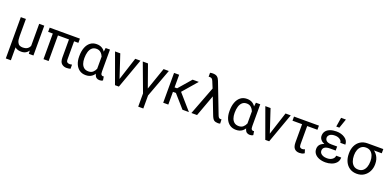

<svg xmlns="http://www.w3.org/2000/svg" viewBox="3 -1885 6496 3196"><g transform="rotate(20 3251.0 -287.0)"><path d="M400.9 -528.3H491.2V0H409.7L400.9 -122.1ZM417 -245.6 450.7 -246.6Q450.7 -172.9 432.9 -114.7Q415 -56.6 376.7 -23.2Q338.4 10.3 277.3 10.3Q221.2 10.3 184.1 -11.7Q147 -33.7 127 -83.5L108.9 -224.6H165.5Q165.5 -157.2 180.2 -122.8Q194.8 -88.4 219.2 -76.2Q243.7 -64 273.4 -64Q331.1 -64 362.3 -87.4Q393.6 -110.8 405.3 -151.6Q417 -192.4 417 -245.6ZM75.7 -528.3H165.5V203.1H75.7Z M1122.1 -528.3V-453.6H586.9V-528.3ZM760.3 -528.3V0H669.4V-528.3ZM955.6 -528.3H1046.4V-134.8Q1046.4 -94.2 1064 -82.8Q1081.5 -71.3 1104.5 -71.3Q1115.7 -71.3 1128.2 -73.5Q1140.6 -75.7 1147 -77.1L1147.5 -3.9Q1136.7 -0.5 1119.4 2.9Q1102.1 6.3 1077.6 6.3Q1027.3 6.3 991.5 -24.7Q955.6 -55.7 955.6 -135.3Z M1211.9 -244.6V-254.9Q1211.9 -337.9 1235.8 -401.9Q1259.8 -465.8 1305.9 -502Q1352.1 -538.1 1418.5 -538.1Q1482.4 -538.1 1524.9 -507.3Q1567.4 -476.6 1591.3 -419.4Q1615.2 -362.3 1622.6 -283.7V-243.2Q1615.2 -165 1591.6 -108.4Q1567.9 -51.8 1524.9 -20.8Q1481.9 10.3 1417.5 10.3Q1352.1 10.3 1306.2 -22.5Q1260.3 -55.2 1236.1 -112.5Q1211.9 -169.9 1211.9 -244.6ZM1302.7 -254.9V-244.6Q1302.7 -194.3 1316.7 -153.6Q1330.6 -112.8 1360.8 -88.4Q1391.1 -64 1439.9 -64Q1487.3 -64 1517.1 -89.4Q1546.9 -114.7 1564 -155.5Q1581.1 -196.3 1591.8 -242.7V-274.9Q1584 -322.3 1566.7 -365.5Q1549.3 -408.7 1518.8 -436.3Q1488.3 -463.9 1440.9 -463.9Q1391.6 -463.9 1361.1 -435.3Q1330.6 -406.7 1316.7 -359.1Q1302.7 -311.5 1302.7 -254.9ZM1578.1 -528.3H1654.8V-144Q1654.8 -99.6 1666.3 -85.2Q1677.7 -70.8 1693.8 -70.8Q1698.7 -70.8 1702.9 -71.8Q1707 -72.8 1710.4 -73.7L1721.7 -6.3Q1706.5 4.4 1691.7 7.3Q1676.8 10.3 1661.6 10.3Q1630.9 10.3 1609.1 -5.1Q1587.4 -20.5 1575.7 -54.4Q1564 -88.4 1564 -144V-413.6Z M1958 -81.5 2102.5 -528.3H2194.8L2004.9 0H1944.3ZM1837.4 -528.3 1986.3 -79.1 1996.6 0H1936L1744.6 -528.3Z M2511.7 -64.5V203.6H2421.4V-64.5ZM2463.9 -122.6 2604.5 -528.3H2697.3L2501.5 0H2441.4ZM2328.1 -528.3 2472.7 -122.1 2492.7 0H2432.6L2235.8 -528.3Z M2880.4 -528.3V0H2790V-528.3ZM3228 -528.3 2966.8 -225.6H2850.1L2836.4 -304.7H2925.3L3118.7 -528.3ZM3131.3 0 2920.9 -239.3 2979 -304.7 3245.6 0Z M3534.2 -394 3389.6 0H3289.6L3495.1 -538.1L3558.6 -532.2ZM3398.9 -741.2Q3453.6 -741.2 3480.5 -718.3Q3507.3 -695.3 3521.5 -656.2L3730 -114.3Q3739.7 -89.8 3750.7 -80.3Q3761.7 -70.8 3778.8 -70.8Q3783.2 -70.8 3788.3 -71Q3793.5 -71.3 3796.9 -71.8L3799.8 2.4Q3794.4 4.4 3783.7 6.3Q3772.9 8.3 3762.2 8.3Q3717.3 8.3 3691.4 -9.5Q3665.5 -27.3 3641.6 -90.8L3492.2 -477.5L3434.6 -617.7Q3423.3 -645 3410.4 -656Q3397.5 -667 3375.5 -667Q3371.6 -667 3364.3 -666.7Q3356.9 -666.5 3352.5 -666L3352.1 -735.4Q3359.4 -737.3 3374 -739.3Q3388.7 -741.2 3398.9 -741.2Z M3874 -244.6V-254.9Q3874 -337.9 3897.9 -401.9Q3921.9 -465.8 3968 -502Q4014.2 -538.1 4080.6 -538.1Q4144.5 -538.1 4187 -507.3Q4229.5 -476.6 4253.4 -419.4Q4277.3 -362.3 4284.7 -283.7V-243.2Q4277.3 -165 4253.7 -108.4Q4230 -51.8 4187 -20.8Q4144 10.3 4079.6 10.3Q4014.2 10.3 3968.3 -22.5Q3922.4 -55.2 3898.2 -112.5Q3874 -169.9 3874 -244.6ZM3964.8 -254.9V-244.6Q3964.8 -194.3 3978.8 -153.6Q3992.7 -112.8 4022.9 -88.4Q4053.2 -64 4102.1 -64Q4149.4 -64 4179.2 -89.4Q4209 -114.7 4226.1 -155.5Q4243.2 -196.3 4253.9 -242.7V-274.9Q4246.1 -322.3 4228.8 -365.5Q4211.4 -408.7 4180.9 -436.3Q4150.4 -463.9 4103 -463.9Q4053.7 -463.9 4023.2 -435.3Q3992.7 -406.7 3978.8 -359.1Q3964.8 -311.5 3964.8 -254.9ZM4240.2 -528.3H4316.9V-144Q4316.9 -99.6 4328.4 -85.2Q4339.8 -70.8 4356 -70.8Q4360.8 -70.8 4365 -71.8Q4369.1 -72.8 4372.6 -73.7L4383.8 -6.3Q4368.7 4.4 4353.8 7.3Q4338.9 10.3 4323.7 10.3Q4293 10.3 4271.2 -5.1Q4249.5 -20.5 4237.8 -54.4Q4226.1 -88.4 4226.1 -144V-413.6Z M4620.1 -81.5 4764.6 -528.3H4856.9L4667 0H4606.4ZM4499.5 -528.3 4648.4 -79.1 4658.7 0H4598.1L4406.7 -528.3Z M5356.4 -528.3V-455.1H4914.6V-528.3ZM5084.5 -528.3H5174.8V-131.8Q5174.8 -91.8 5190.2 -79.3Q5205.6 -66.9 5226.1 -66.9Q5239.7 -66.9 5251.5 -70.8Q5263.2 -74.7 5271.5 -79.6L5291.5 -15.6Q5268.6 0.5 5247.1 5.1Q5225.6 9.8 5203.1 9.8Q5147 9.8 5115.7 -23.7Q5084.5 -57.1 5084.5 -136.7Z M5652.8 -286.6H5760.3V-233.9H5660.2Q5599.6 -233.9 5567.9 -213.4Q5536.1 -192.9 5536.1 -148.4Q5536.1 -125.5 5551.5 -106.2Q5566.9 -86.9 5595.9 -75.2Q5625 -63.5 5666 -63.5Q5725.1 -63.5 5761 -91.8Q5796.9 -120.1 5796.9 -156.2H5886.7Q5886.7 -98.6 5854 -62Q5821.3 -25.4 5770.8 -7.8Q5720.2 9.8 5666 9.8Q5602.1 9.8 5552.2 -9.3Q5502.4 -28.3 5473.9 -63.7Q5445.3 -99.1 5445.3 -148.9Q5445.3 -193.4 5469.7 -223.9Q5494.1 -254.4 5540.5 -270.5Q5586.9 -286.6 5652.8 -286.6ZM5760.3 -252.4H5652.8Q5592.8 -252.4 5548.3 -270.3Q5503.9 -288.1 5479.2 -318.1Q5454.6 -348.1 5454.6 -384.3Q5454.6 -434.1 5480.7 -468.3Q5506.8 -502.4 5554.4 -520Q5602.1 -537.6 5666 -537.6Q5752.4 -537.6 5815.2 -495.6Q5877.9 -453.6 5877.9 -381.3H5788.1Q5788.1 -416 5752.4 -440.2Q5716.8 -464.4 5666 -464.4Q5603.5 -464.4 5574.2 -439.7Q5544.9 -415 5544.9 -384.3Q5544.9 -361.3 5556.6 -343.5Q5568.4 -325.7 5593.8 -315.7Q5619.1 -305.7 5660.2 -305.7H5760.3ZM5632.3 -612.8 5658.7 -776.9H5743.7L5687 -612.8Z M5983.4 -258.3V-269.5Q5983.4 -343.3 6011.5 -401.9Q6039.6 -460.4 6092.3 -494.4Q6145 -528.3 6218.8 -528.3Q6241.7 -526.4 6259.3 -508.3Q6276.9 -490.2 6314 -480Q6381.3 -448.2 6418.5 -388.7Q6455.6 -329.1 6455.6 -251V-240.2Q6455.6 -174.8 6427.5 -117.9Q6399.4 -61 6346.4 -25.6Q6293.5 9.8 6219.7 9.8Q6145.5 9.8 6092.5 -25.4Q6039.6 -60.5 6011.5 -121.1Q5983.4 -181.6 5983.4 -258.3ZM6073.7 -269.5V-258.3Q6073.7 -206.1 6089.4 -161.9Q6105 -117.7 6137.2 -91.1Q6169.4 -64.5 6219.7 -64.5Q6269.5 -64.5 6301.5 -91.1Q6333.5 -117.7 6349.1 -161.9Q6364.7 -206.1 6364.7 -258.3V-269.5Q6364.7 -318.4 6349.1 -360.4Q6333.5 -402.3 6301.3 -428Q6269 -453.6 6218.8 -453.6Q6168.9 -453.6 6137 -428Q6105 -402.3 6089.4 -360.4Q6073.7 -318.4 6073.7 -269.5ZM6496.6 -528.3V-453.6H6218.3V-528.3Z"/></g></svg>

Font: RobotoDEMO
Style: Regular
Weight: 400
Designer: Christian Robertson
Foundry: Google
Version: Version 2.136